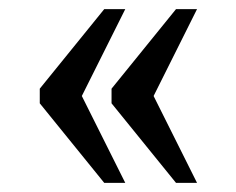

<svg xmlns="http://www.w3.org/2000/svg" viewBox="-20 -480 517 420"><path d="M365 -80H411L316 -270L411 -460H365L224 -286V-254ZM208 -80H254L159 -270L254 -460H208L67 -286V-254Z"/></svg>

Font: Noto Serif Sinhala SemiCondensed
Style: Regular
Weight: 400
Width: 4
Designer: Jelle Bosma - Monotype Design Team
Foundry: Monotype Imaging Inc.
Version: Version 2.007